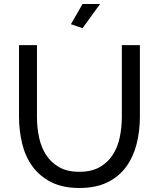

<svg xmlns="http://www.w3.org/2000/svg" viewBox="-20 -936 795 961"><path d="M75.2 -351.1V-710H165V-351.1Q165 -297.9 175.5 -248.5Q186 -199.2 210.4 -161.1Q234.9 -123 275.4 -99.6Q315.9 -76.2 377 -76.2Q439 -76.2 480 -100.1Q521 -124 545.4 -162.6Q569.8 -201.2 579.8 -250.5Q589.8 -299.8 589.8 -351.1V-710H680.2V-351.1Q680.2 -279.3 663.6 -214.6Q647 -149.9 611.1 -100.8Q575.2 -51.8 517.6 -23.4Q460 4.9 377.9 4.9Q293 4.9 234.9 -25.1Q176.8 -55.2 141.4 -104.5Q106 -153.8 90.6 -218.5Q75.2 -283.2 75.2 -351.1ZM335 -814.9 393.1 -916H481L393.1 -794.9Z"/></svg>

Font: Raleway Medium
Style: Regular
Weight: 500
Designer: Matt McInerney, Pablo Impallari, Rodrigo Fuenzalida
Foundry: Matt McInerney, Pablo Impallari, Rodrigo Fuenzalida
Version: Version 3.000g; ttfautohint (v1.5) -l 8 -r 28 -G 28 -x 14 -D